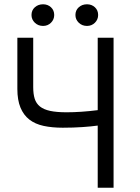

<svg xmlns="http://www.w3.org/2000/svg" viewBox="-20 -876 652 896"><path d="M436 -290Q408 -286 365.5 -283Q323 -280 273 -280Q223 -280 183.5 -288.5Q144 -297 117 -318Q90 -339 75.5 -374Q61 -409 61 -461V-700H135V-469Q135 -437 142 -415Q149 -393 166.5 -379Q184 -365 214 -358.5Q244 -352 291 -352Q323 -352 360 -354.5Q397 -357 436 -362V-700H510V0H436ZM181 -755Q158 -755 142.5 -770Q127 -785 127 -806Q127 -828 142.5 -842Q158 -856 181 -856Q203 -856 218 -842Q233 -828 233 -806Q233 -785 218 -770Q203 -755 181 -755ZM386 -755Q363 -755 347.5 -770Q332 -785 332 -806Q332 -828 347.5 -842Q363 -856 386 -856Q408 -856 423 -842Q438 -828 438 -806Q438 -785 423 -770Q408 -755 386 -755Z"/></svg>

Font: Tilda Sans
Style: Regular
Weight: 400
Designer: ParaType Ltd
Foundry: ParaType Ltd
Version: Version 1.009